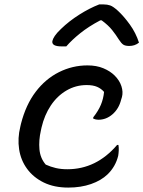

<svg xmlns="http://www.w3.org/2000/svg" viewBox="-20 -838 649 869"><path d="M376 -542Q417 -542 448 -529Q479 -516 499 -496Q521 -474 529.5 -448Q538 -422 532 -399L528 -386Q518 -346 489.5 -321Q461 -296 425 -296Q414 -296 402 -301V-307Q425 -336 436.5 -363.5Q448 -391 451 -422Q438 -437 419.5 -445Q401 -453 372 -453Q323 -453 281 -428.5Q239 -404 210 -360.5Q181 -317 168 -261L165 -247Q155 -203 158.5 -162.5Q162 -122 187 -93Q209 -83 232.5 -77.5Q256 -72 285 -72Q416 -72 510 -182H516Q518 -171 517.5 -158Q517 -145 515 -133Q503 -84 467 -49Q438 -21 392 -5Q346 11 289 11Q225 11 178 -12Q131 -35 102.5 -74Q74 -113 66.5 -162.5Q59 -212 72 -265L75 -278Q97 -364 141.5 -422.5Q186 -481 247 -511.5Q308 -542 376 -542ZM429 -818H449Q465 -818 478.5 -813.5Q492 -809 514 -789Q541 -764 568 -726.5Q595 -689 609 -645Q599 -637 588 -633.5Q577 -630 565 -630Q547 -630 538 -636Q529 -642 518 -659Q505 -680 487.5 -702Q470 -724 440 -746H434Q381 -718 343 -687.5Q305 -657 280 -628H259Q213 -628 217 -652Q219 -662 228 -675.5Q237 -689 256 -707Q292 -742 338.5 -771.5Q385 -801 429 -818Z"/></svg>

Font: Recursive Mn Csl St
Style: Italic
Weight: 400
Italic angle: -15°
Monospace: yes
Version: Version 1.079;hotconv 1.0.112;makeotfexe 2.5.65598; ttfautoh